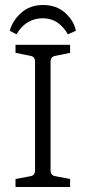

<svg xmlns="http://www.w3.org/2000/svg" viewBox="-20 -747 342 767"><path d="M260 -536 202 -524Q182 -521 182 -501V-66Q182 -46 202 -43L260 -32V0H42V-32L101 -43Q120 -46 120 -66V-501Q120 -521 101 -524L42 -536V-568H260ZM152 -727Q206 -727 241 -695Q276 -663 283 -624L251 -610Q235 -639 210 -656.5Q185 -674 150 -674Q119 -674 92 -658.5Q65 -643 46 -610L19 -624Q30 -665 65 -696Q100 -727 152 -727Z"/></svg>

Font: Yrsa Light
Style: Regular
Weight: 300
Designer: Anna Giedrys (Yrsa+Rasa design), David Brezina (Yrsa art-direction, Rasa art-direction, design)
Foundry: Rosetta Type Foundry
Version: Version 2.004